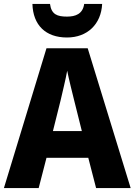

<svg xmlns="http://www.w3.org/2000/svg" viewBox="-20 -963 689 983"><path d="M503 -943H411C404 -891 366 -878 323 -878C273 -878 243 -889 236 -943H146C149 -834 214 -771 323 -771C427 -771 498 -839 503 -943ZM472 0H649L429 -716H218L0 0H178L218 -155H432ZM360 -448 399 -292H251L290 -448C299 -488 317 -560 324 -601C332 -560 350 -488 360 -448Z"/></svg>

Font: Noto Sans Arabic UI SmCn XBd
Style: Regular
Weight: 800
Width: 4
Designer: Monotype Design Team, Nadine Chahine and Nizar Qandah
Foundry: Monotype Imaging Inc.
Version: Version 2.010